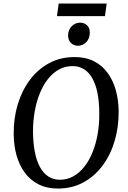

<svg xmlns="http://www.w3.org/2000/svg" viewBox="-20 -1084 742 1114"><path d="M316 10Q251.5 10 203.5 -14.5Q155.5 -39 123.8 -82.2Q92 -125.5 76 -182.5Q60 -239.5 59.5 -305Q58.5 -397.5 83 -478.5Q107.5 -559.5 154 -621.2Q200.5 -683 266 -718Q331.5 -753 412.5 -753Q478 -753 526 -728.2Q574 -703.5 605.2 -660Q636.5 -616.5 652 -560.2Q667.5 -504 668.5 -440.5Q669.5 -348.5 645.5 -267Q621.5 -185.5 575.2 -123.2Q529 -61 463.5 -25.5Q398 10 316 10ZM328 -41Q369.5 -41 405 -60.8Q440.5 -80.5 468.8 -116Q497 -151.5 516.8 -200.2Q536.5 -249 546.8 -307.5Q557 -366 556 -431Q555.5 -493 545.8 -542.8Q536 -592.5 516.8 -627.8Q497.5 -663 468.5 -681.8Q439.5 -700.5 400 -700.5Q358.5 -700.5 323 -681.2Q287.5 -662 259.2 -626.8Q231 -591.5 211.2 -543Q191.5 -494.5 181.2 -436.5Q171 -378.5 171.5 -314Q172.5 -251 182.5 -200.5Q192.5 -150 212 -114.5Q231.5 -79 260.5 -60Q289.5 -41 328 -41ZM432 -818.5Q416 -818.5 402.8 -826.2Q389.5 -834 382.2 -847.8Q375 -861.5 375 -879.5Q376 -911.5 396.2 -932Q416.5 -952.5 445 -952.5Q469.5 -952.5 485.5 -936.8Q501.5 -921 501 -895Q501 -861 481 -839.8Q461 -818.5 432 -818.5ZM320.5 -1063.5H599L589 -990.5H310.5Z"/></svg>

Font: Merriweather 20pt
Style: Italic
Weight: 400
Italic angle: -7.8°
Version: Version 2.101